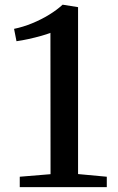

<svg xmlns="http://www.w3.org/2000/svg" viewBox="-20 -772 487 792"><path d="M188.5 -53.5 188 -636.5Q174.5 -631 149.8 -624Q125 -617 97.5 -611Q70 -605 48 -602L38 -653Q75 -660.5 112.8 -676Q150.5 -691.5 183 -711.5Q215.5 -731.5 238 -752.5H239.5L302 -742.5V-54L420.5 -43V0H61.5V-43Z"/></svg>

Font: Merriweather 48pt Medium
Style: Regular
Weight: 500
Version: Version 2.100